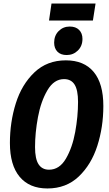

<svg xmlns="http://www.w3.org/2000/svg" viewBox="-20 -1049 617 1085"><path d="M564 -450Q564 -331 530 -225Q496 -119 425 -51.5Q354 16 248 16Q146 16 91 -50Q36 -116 36 -241Q36 -359 69.5 -465.5Q103 -572 174.5 -640Q246 -708 352 -708Q455 -708 509.5 -642.5Q564 -577 564 -450ZM178 -218Q178 -151 198 -120.5Q218 -90 257 -90Q316 -90 352.5 -152.5Q389 -215 405 -303Q421 -391 421 -473Q421 -540 401.5 -571Q382 -602 342 -602Q285 -602 248 -539Q211 -476 194.5 -387Q178 -298 178 -218ZM286 -808Q286 -848 311.5 -873.5Q337 -899 374 -899Q408 -899 427 -880Q446 -861 446 -829Q446 -789 420 -763.5Q394 -738 357 -738Q323 -738 304.5 -757Q286 -776 286 -808ZM257 -933 271 -1029H520L505 -933Z"/></svg>

Font: Fira Sans Compressed SemiBold
Style: Italic
Weight: 600
Width: 1
Italic angle: -8°
Designer: bBox Type GmbH & Carrois Corporate GbR & Edenspiekermann AG
Foundry: bBox Type GmbH & Carrois Corporate GbR & Edenspiekermann AG
Version: Version 4.301